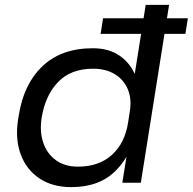

<svg xmlns="http://www.w3.org/2000/svg" viewBox="-20 -750 791 788"><path d="M273 18Q195 18 141.5 -18Q88 -54 65 -116.5Q42 -179 54 -258L57 -276Q77 -405 154.5 -478.5Q232 -552 361 -552Q428 -552 473 -520Q518 -488 538.5 -433Q559 -378 551 -307L521 -371L578 -730H674L558 0H482L520 -237H548Q524 -120 456.5 -51Q389 18 273 18ZM300 -66Q386 -66 439.5 -114.5Q493 -163 506 -249L513 -295Q521 -346 504 -385Q487 -424 450.5 -446Q414 -468 362 -468Q271 -468 218.5 -413.5Q166 -359 151 -267Q142 -210 157.5 -164.5Q173 -119 209.5 -92.5Q246 -66 300 -66ZM741 -611H393L403 -675H751Z"/></svg>

Font: Sora Variable Italic
Style: Regular
Weight: 400
Designer: Jonathan Barnbrook, Julián Moncada
Foundry: Barnbrook Fonts
Version: Version 2.000